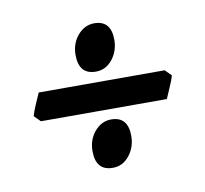

<svg xmlns="http://www.w3.org/2000/svg" viewBox="-49 -458 464 434"><g transform="rotate(-10 183.0 -241.5)"><path d="M345.2 -259.8Q342.8 -250.5 335.2 -233.4Q327.6 -216.3 324.7 -209H35.6L21.5 -223.1Q23.9 -232.4 31 -248.8Q38.1 -265.1 42 -273.9H331.1ZM231 -361.8Q231 -335.9 215.8 -316.9Q200.7 -297.9 177.7 -297.9Q138.7 -297.9 138.7 -342.8Q138.7 -369.1 154.5 -387.7Q170.4 -406.2 192.4 -406.2Q231 -406.2 231 -361.8ZM231 -141.1Q231 -115.2 215.8 -96.2Q200.7 -77.1 177.7 -77.1Q138.7 -77.1 138.7 -122.1Q138.7 -148.4 154.5 -167Q170.4 -185.5 192.4 -185.5Q231 -185.5 231 -141.1Z"/></g></svg>

Font: Namdhinggo
Style: Bold
Weight: 700
Designer: Victor Gaultney
Foundry: SIL International
Version: Version 3.001